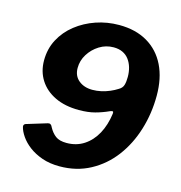

<svg xmlns="http://www.w3.org/2000/svg" viewBox="-111 -851 906 960"><g transform="rotate(15 342.0 -371.0)"><path d="M282 9Q231 9 191.5 -5Q152 -19 123.5 -40.5Q95 -62 77.5 -87.5Q60 -113 55 -135Q53 -146 63 -151L171 -184Q187 -189 195 -169Q209 -143 229 -128Q249 -113 286 -113Q337 -113 376 -138.5Q415 -164 439.5 -209Q464 -254 472 -314Q473 -324 469.5 -325.5Q466 -327 456 -323Q421 -307 385.5 -297.5Q350 -288 303 -288Q231 -288 179 -313Q127 -338 99 -382Q71 -426 71 -483Q71 -543 97 -592Q123 -641 168 -676.5Q213 -712 270 -731.5Q327 -751 389 -751Q475 -751 536 -715Q597 -679 629 -613.5Q661 -548 661 -458Q661 -366 635 -281.5Q609 -197 560 -132Q511 -67 440.5 -29Q370 9 282 9ZM342 -403Q365 -403 387.5 -408Q410 -413 431 -422Q452 -431 469 -442Q487 -452 492 -469Q497 -486 497 -511Q497 -537 490.5 -559.5Q484 -582 471 -599.5Q458 -617 438 -626.5Q418 -636 391 -636Q351 -636 317.5 -615Q284 -594 263.5 -561Q243 -528 243 -490Q243 -449 271 -426Q299 -403 342 -403Z"/></g></svg>

Font: Libre Franklin Thin
Style: Bold Italic
Weight: 700
Italic angle: -8°
Version: Version 3.000